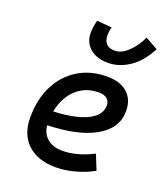

<svg xmlns="http://www.w3.org/2000/svg" viewBox="-144 -891 875 1002"><g transform="rotate(20 293.0 -390.0)"><path d="M286.6 -83Q325.7 -83 370.1 -95.2Q414.6 -107.4 455.6 -129.4L489.3 -45.9Q441.4 -19.5 386.7 -4.9Q332 9.8 282.2 9.8Q181.6 9.8 125.2 -43Q68.8 -95.7 68.8 -189.9Q68.8 -291.5 107.2 -367.2Q145.5 -442.9 214.4 -485.1Q283.2 -527.3 375 -527.3Q447.3 -527.3 487.5 -491.2Q527.8 -455.1 527.8 -390.6Q527.8 -294.9 429.9 -239.7Q332 -184.6 156.7 -181.2L146.5 -259.3Q277.3 -261.2 350.3 -293.9Q423.3 -326.7 423.3 -384.3Q423.3 -407.7 407.2 -421.1Q391.1 -434.6 361.3 -434.6Q303.2 -434.6 259 -404.8Q214.8 -375 190.2 -321.3Q165.5 -267.6 165 -195.8Q165.5 -142.6 197.8 -112.8Q230 -83 286.6 -83ZM352.1 -595.7Q288.1 -595.7 251.2 -627.9Q214.4 -660.2 214.4 -711.9Q214.4 -729 216.8 -746.3Q219.2 -763.7 224.6 -783.2L308.1 -775.9Q303.7 -763.2 302.2 -752Q300.8 -740.7 300.8 -731.4Q300.8 -701.2 315.9 -684.3Q331.1 -667.5 363.3 -667.5Q400.9 -667.5 437.7 -703.1Q474.6 -738.8 497.1 -788.6L566.9 -749.5Q526.4 -670.9 469.2 -633.3Q412.1 -595.7 352.1 -595.7Z"/></g></svg>

Font: Cascadia Code
Style: Italic
Weight: 400
Italic angle: -10°
Designer: Aaron Bell
Foundry: Saja Typeworks
Version: Version 2407.024